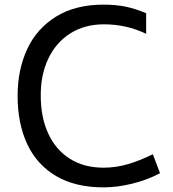

<svg xmlns="http://www.w3.org/2000/svg" viewBox="-20 -792 746 829"><path d="M56 -378Q56 -490 97 -579Q138 -668 221.5 -720Q305 -772 427 -772Q480 -772 521.5 -763.5Q563 -755 611 -735V-646Q526 -687 429 -687Q345 -687 283 -647.5Q221 -608 188 -537.5Q155 -467 156 -378Q156 -286 188 -216Q220 -146 281 -107Q342 -68 427 -68Q480 -68 531.5 -83Q583 -98 640 -126L671 -44Q613 -14 549 1.5Q485 17 427 17Q305 17 222 -32Q139 -81 97.5 -170Q56 -259 56 -378Z"/></svg>

Font: Biryani
Style: Regular
Weight: 400
Designer: Dan Reynolds and Mathieu Réguer
Foundry: Dan Reynolds and Mathieu Réguer
Version: Version 1.004; ttfautohint (v1.1) -l 5 -r 5 -G 72 -x 0 -D la